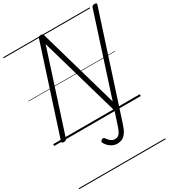

<svg xmlns="http://www.w3.org/2000/svg" viewBox="-328 -1191 1708 1867"><g transform="rotate(-30 526.0 -257.5)"><path d="M687 141Q670 197 649.5 229Q629 261 603.5 274.5Q578 288 543 288Q509 288 477 268Q445 248 424 213Q418 204 418.5 195.5Q419 187 431 178Q442 170 450 171.5Q458 173 465 182Q477 199 489.5 212Q502 225 517 231.5Q532 238 548 238Q569 238 583.5 228.5Q598 219 610 196Q622 173 635 133L680 -5L423 -899L134 -5Q131 5 123.5 9.5Q116 14 101 14Q73 14 79 -5L395 -981Q398 -991 405 -995.5Q412 -1000 426 -1000Q438 -1000 444 -996.5Q450 -993 453 -984L709 -91L997 -981Q1001 -991 1008 -995.5Q1015 -1000 1030 -1000Q1058 -1000 1051 -981ZM0 475H972V485H0ZM0 -20H972V0H0ZM0 -505H972V-500H0ZM0 -995H972V-985H0Z"/></g></svg>

Font: Playwrite SK Guides
Style: Regular
Weight: 400
Designer: Veronika Burian, José Scaglione
Foundry: TypeTogether
Version: Version 1.003